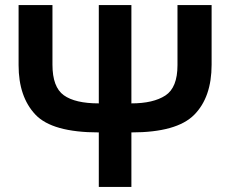

<svg xmlns="http://www.w3.org/2000/svg" viewBox="-20 -734 904 754"><path d="M811 -714H677V-478Q677 -390 629.5 -359Q582 -328 496 -328V-714H368V-328Q275 -328 230.5 -360Q186 -392 186 -480V-714H53V-478Q53 -354 119 -284Q185 -214 368 -214V0H496V-214Q674 -214 742.5 -283Q811 -352 811 -480Z"/></svg>

Font: Noto Sans UI
Style: Bold
Weight: 700
Designer: Monotype Design Team
Foundry: Monotype Imaging Inc.
Version: Version 1.901